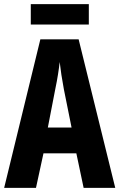

<svg xmlns="http://www.w3.org/2000/svg" viewBox="-20 -903 574 923"><path d="M407 -883H128V-785H407ZM382 0H534L358 -714H174L0 0H153L189 -166H347ZM287 -474 324 -290H210L246 -476C256 -523 263 -569 267 -605C271 -568 278 -522 287 -474Z"/></svg>

Font: Noto Sans Oriya ExtCond Bold
Style: Bold
Weight: 700
Width: 2
Designer: Amélie Bonet and Sol Matas
Foundry: Google LLC
Version: Version 2.006